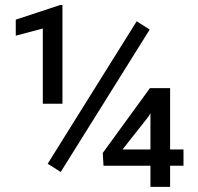

<svg xmlns="http://www.w3.org/2000/svg" viewBox="-20 -729 772 749"><path d="M643.6 -146H695.8V-82.5H643.6V0H566.9V-82.5H383.8L380.9 -132.3L564.9 -385.3H643.6ZM458 -146H566.9V-287.1L558.6 -273.4ZM223.6 -324.2H147V-617.7L41.5 -589.8V-652.3L214.8 -709.5H223.6ZM564 -613.8 216.8 -58.1 166 -90.3 513.2 -646Z"/></svg>

Font: Mardoto
Style: Regular
Weight: 400
Designer: Christian Robertson, Vahan Hovhannisyan
Foundry: Google
Version: Version 1.000